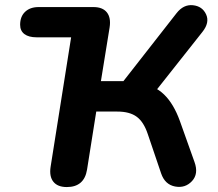

<svg xmlns="http://www.w3.org/2000/svg" viewBox="-20 -733 863 761"><path d="M180.6 -72 261.9 -585.1H125.3Q93.7 -585.1 76.7 -598Q59.8 -610.9 59.8 -634.8Q59.8 -667.5 79.5 -686.2Q99.3 -705 133.2 -705H350.3Q386.8 -705 403.6 -683.9Q420.3 -662.9 414.5 -624.6L380 -411.5H479.8L455.6 -394.1L679.7 -680.7Q707.4 -716.2 744.7 -712.3Q782 -708.4 796.9 -676Q811.9 -643.6 782 -606.1L591.3 -365L529.3 -405.9Q592.4 -395.1 630.3 -358.4Q668.3 -321.7 693 -253.3L750.9 -90.9Q767.9 -44.1 741 -15.2Q714 13.8 673.9 6.2Q633.8 -1.4 618.7 -45.5L565.8 -201.4Q549.8 -249.7 521.9 -270.2Q494.1 -290.8 445.1 -290.8H361.5L325 -60.6Q313.7 8.4 244.8 8.4Q208.3 8.4 191.5 -12.7Q174.7 -33.7 180.6 -72Z"/></svg>

Font: SN Pro Thin
Style: Italic
Weight: 200
Italic angle: -9°
Designer: Tobias Whetton
Foundry: Supernotes
Version: Version 1.003;Glyphs 3.3 (3324)